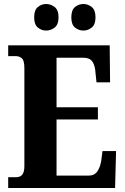

<svg xmlns="http://www.w3.org/2000/svg" viewBox="-20 -941 625 961"><path d="M21 0V-54H61Q81 -54 91.5 -67Q102 -80 102 -109V-600Q102 -639 89 -649.5Q76 -660 60 -660H21V-714H529L531 -529H463L458 -576Q456 -613 442.5 -632.5Q429 -652 398 -652H263V-404H470V-343H263V-62H423Q453 -62 467.5 -83.5Q482 -105 487 -138L493 -185H561L556 0ZM398 -788Q374 -788 355.5 -803Q337 -818 337 -854Q337 -891 355.5 -906Q374 -921 398 -921Q420 -921 439 -906Q458 -891 458 -854Q458 -818 439 -803Q420 -788 398 -788ZM211 -788Q188 -788 169.5 -803Q151 -818 151 -854Q151 -891 169.5 -906Q188 -921 211 -921Q234 -921 253.5 -906Q273 -891 273 -854Q273 -818 253.5 -803Q234 -788 211 -788Z"/></svg>

Font: Noto Serif Tamil Condensed ExtraBold
Style: Italic
Weight: 800
Width: 3
Italic angle: -12°
Designer: Indian Type Foundry, Tom Grace, and the Monotype Design Team
Foundry: Monotype Imaging Inc.
Version: Version 2.003; ttfautohint (v1.8.4.7-5d5b)